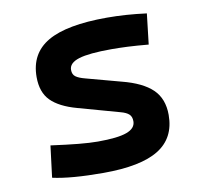

<svg xmlns="http://www.w3.org/2000/svg" viewBox="-65 -597 717 677"><g transform="rotate(-10 293.0 -258.5)"><path d="M252.9 9.8Q136.7 9.8 71.3 -4.9L85.4 -118.2Q142.6 -110.4 183.6 -106.4Q224.6 -102.5 252.9 -102.5Q324.2 -102.5 356.2 -114.3Q388.2 -126 388.2 -151.4Q388.2 -168 378.9 -176.5Q369.6 -185.1 349.6 -190.4L200.7 -231.9Q138.7 -249 108.9 -279.1Q79.1 -309.1 79.1 -363.8Q79.1 -448.2 147.2 -487.8Q215.3 -527.3 359.4 -527.3Q394 -527.3 428.7 -524.9Q463.4 -522.5 501 -517.6L488.3 -408.2Q445.8 -412.1 413.8 -413.6Q381.8 -415 356.4 -415Q275.4 -415 239.3 -403.8Q203.1 -392.6 203.1 -367.7Q203.1 -351.1 213.9 -343.3Q224.6 -335.4 247.1 -329.6L372.1 -295.9Q444.8 -277.3 479.7 -243.7Q514.6 -210 514.6 -151.9Q514.6 -69.3 450.9 -29.8Q387.2 9.8 252.9 9.8Z"/></g></svg>

Font: Cascadia Mono NF SemiBold
Style: Regular
Weight: 600
Monospace: yes
Designer: Aaron Bell
Foundry: Saja Typeworks
Version: Version 2404.023; ttfautohint (v1.8.4)